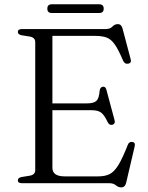

<svg xmlns="http://www.w3.org/2000/svg" viewBox="-20 -832 673 872"><path d="M61 -687Q61 -700 79.5 -700H460Q480 -700 490.5 -711.2Q501 -722.5 515.5 -722.5Q531 -722.5 536.5 -702.5L573.5 -563Q578.5 -547 563.5 -543Q546.5 -539.5 539 -556.5Q518 -606.5 501.2 -630.2Q484.5 -654 464.2 -661.5Q444 -669 411.5 -669H218V-362.5H375.5Q406 -362.5 418 -374Q430 -385.5 432.5 -419.5Q434.5 -436 446.5 -438Q459.5 -440.5 463.5 -423.5L500.5 -285.5Q504.5 -269.5 491 -265.5Q477.5 -262 470 -275.5Q453.5 -310.5 438.8 -321Q424 -331.5 396.5 -331.5H218V-70Q218 -31 273.5 -31H426.5Q457 -31 477.8 -41.2Q498.5 -51.5 517.5 -82.2Q536.5 -113 561 -175.5Q566.5 -188.5 579.5 -187.5Q596.5 -186 591.5 -166.5L553 -2Q548 19 530.5 19Q517.5 19 506.2 9.5Q495 0 476.5 0H79.5Q61 0 61 -13Q61 -24.5 77.5 -28L115 -34Q140 -38.5 140 -59V-641Q140 -661.5 115 -666L77.5 -672Q61 -675.5 61 -687ZM195 -792.5Q195 -812.5 215 -812.5H430.5Q451 -812.5 451 -792.5Q451 -773 430.5 -773H215Q195 -773 195 -792.5Z"/></svg>

Font: Fraunces 9pt S000 Light
Style: Regular
Weight: 300
Version: Version 1.000; ttfautohint (v1.8.3)